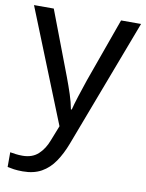

<svg xmlns="http://www.w3.org/2000/svg" viewBox="-87 -598 683 899"><g transform="rotate(10 255.0 -148.0)"><path d="M1 -536H95L211 -231Q226 -191 238 -154.5Q250 -118 256 -85H260Q266 -110 279 -150.5Q292 -191 306 -232L415 -536H510L279 74Q260 124 234.5 161.5Q209 199 172.5 219.5Q136 240 84 240Q60 240 42 237.5Q24 235 11 232V162Q22 164 37.5 166Q53 168 70 168Q116 168 144.5 142Q173 116 189 73L217 2Z"/></g></svg>

Font: Noto Sans Meetei Mayek
Style: Regular
Weight: 400
Designer: Monotype Design Team and Neelakash Kshetrimayum
Foundry: Monotype Imaging Inc.
Version: Version 2.002